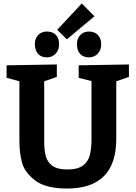

<svg xmlns="http://www.w3.org/2000/svg" viewBox="-20 -1076 782 1108"><path d="M724 -704V-632L651 -607V-275Q651 12 367 12Q242 12 181.5 -35.5Q121 -83 106.5 -139.5Q92 -196 92 -262V-607L18 -627V-699L308 -704V-632L235 -607V-262Q235 -210 244 -175.5Q253 -141 282 -119.5Q311 -98 369 -98Q429 -98 459 -121Q489 -144 498.5 -181Q508 -218 508 -275V-608L434 -627V-699ZM525 -982 366 -849 310 -904 452 -1056ZM181 -820Q181 -854 200.5 -874Q220 -894 250 -894Q284 -894 302.5 -874.5Q321 -855 321 -820Q321 -786 300.5 -765.5Q280 -745 250 -745Q218 -745 200 -765Q182 -785 181 -820ZM424 -822Q424 -855 444 -874.5Q464 -894 493 -894Q526 -894 545 -874Q564 -854 564 -820Q564 -786 543.5 -765.5Q523 -745 493 -745Q460 -745 442 -765.5Q424 -786 424 -822Z"/></svg>

Font: Bitter Pro
Style: Bold
Weight: 700
Designer: Sol Matas, and Bitter project Authors
Foundry: Sol Matas
Version: Version 1.010